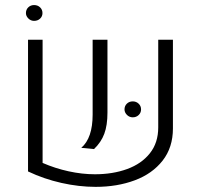

<svg xmlns="http://www.w3.org/2000/svg" viewBox="-20 -727 794 759"><path d="M82.5 0ZM148.4 -83Q197.8 -61.5 251.2 -49.8Q304.7 -38.1 355 -38.1Q425.8 -38.1 482.7 -58.8Q539.6 -79.6 572.5 -121.1Q605.5 -162.6 605.5 -223.1V-569.8H663.6V-219.2Q663.6 -144 622.8 -92Q582 -40 512.7 -14.2Q443.4 11.7 357.9 11.7Q292 11.7 222.7 -3.9Q153.3 -19.5 90.8 -49.3V-569.8H148.4ZM346.2 -273.9V-569.8H404.8V-281.7Q404.8 -231.9 392.3 -198.2Q379.9 -164.6 351.6 -137.7L301.3 -142.6Q346.2 -181.2 346.2 -273.9ZM472.2 -294.4Q472.2 -308.1 481.4 -317.1Q490.7 -326.2 504.9 -326.2Q518.6 -326.2 528.1 -317.1Q537.6 -308.1 537.6 -294.4Q537.6 -281.2 528.1 -272.2Q518.6 -263.2 504.9 -263.2Q491.2 -263.2 481.7 -272.9Q472.2 -282.7 472.2 -294.4ZM82.5 -675.3Q82.5 -689 91.8 -698Q101.1 -707 114.7 -707Q128.9 -707 138.4 -698Q147.9 -689 147.9 -675.3Q147.9 -662.1 138.4 -653.3Q128.9 -644.5 114.7 -644.5Q101.6 -644.5 92 -654.1Q82.5 -663.6 82.5 -675.3Z"/></svg>

Font: Heebo Light
Style: Regular
Weight: 300
Designer: Oded Ezer
Foundry: Meir Sadan
Version: Version 2.001; ttfautohint (v1.5.14-ce02) -l 8 -r 50 -G 200 